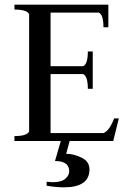

<svg xmlns="http://www.w3.org/2000/svg" viewBox="-20 -605 547 824"><path d="M42 0V-21Q96 -21 105 -41V-544Q96 -564 42 -564V-585H445V-488H424Q424 -542 404 -551H197V-321H337Q357 -330 357 -384H378V-224H357Q357 -278 337 -287H197V-34H425Q450 -45 470 -97H490L466 0H279L264 55Q296 55 330 71.5Q364 88 364 122Q364 199 254 199Q221 199 180 192V175Q198 177 205 177Q243 177 260 162.5Q277 148 277 130Q277 86 216 86L241 0Z"/></svg>

Font: Judson
Style: Regular
Weight: 400
Version: Version 20110429